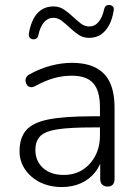

<svg xmlns="http://www.w3.org/2000/svg" viewBox="-20 -748 562 776"><path d="M230 8Q181 8 142.5 -11Q104 -30 81.5 -63Q59 -96 59 -137Q59 -191 86 -222Q113 -253 177 -265.5Q241 -278 353 -278H396V-233H354Q264 -233 213.5 -225.5Q163 -218 143 -198Q123 -178 123 -142Q123 -97 154 -69Q185 -41 238 -41Q281 -41 313.5 -61.5Q346 -82 365 -118Q384 -154 384 -200V-314Q384 -381 357 -411.5Q330 -442 271 -442Q233 -442 197.5 -432Q162 -422 122 -400Q111 -394 102.5 -396Q94 -398 89.5 -404Q85 -410 83.5 -418.5Q82 -427 86 -435Q90 -443 100 -448Q142 -471 185.5 -482.5Q229 -494 270 -494Q329 -494 367.5 -474Q406 -454 424.5 -414Q443 -374 443 -311V-25Q443 -10 436 -2Q429 6 415 6Q401 6 393 -2Q385 -10 385 -25V-117H395Q386 -78 363 -50Q340 -22 306 -7Q272 8 230 8ZM114 -589Q105 -590 100 -596Q95 -602 97 -614Q101 -638 109 -658Q117 -678 129.5 -692.5Q142 -707 158.5 -714.5Q175 -722 196 -722Q220 -722 238.5 -709.5Q257 -697 273.5 -681.5Q290 -666 306 -653.5Q322 -641 340 -641Q363 -641 378.5 -659.5Q394 -678 401 -711Q403 -720 408 -724Q413 -728 422 -728Q431 -727 436.5 -721.5Q442 -716 439 -703Q434 -671 421 -646.5Q408 -622 388 -608.5Q368 -595 340 -595Q316 -595 297.5 -607.5Q279 -620 262.5 -635.5Q246 -651 230 -663.5Q214 -676 196 -676Q173 -676 157.5 -657.5Q142 -639 135 -606Q134 -598 128.5 -593.5Q123 -589 114 -589Z"/></svg>

Font: Nunito ExtraLight Light
Style: Regular
Weight: 300
Version: Version 3.602